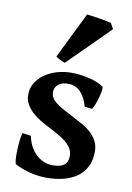

<svg xmlns="http://www.w3.org/2000/svg" viewBox="-85 -792 590 861"><g transform="rotate(10 209.5 -361.5)"><path d="M381.8 -138.2Q381.8 -103.5 371.3 -78.9Q360.8 -54.2 344 -37.1Q327.1 -20 306.2 -9.8Q285.2 0.5 263.4 5.9Q241.7 11.2 221.9 12.9Q202.1 14.6 188 14.6Q172.4 14.6 154.1 12.5Q135.7 10.3 116.7 5.9Q97.7 1.5 78.9 -5.4Q60.1 -12.2 43.9 -21Q40.5 -22.5 38.8 -38.3Q37.1 -54.2 37.6 -76.2Q38.1 -98.1 40.3 -122.1Q42.5 -146 47.4 -164.1L86.9 -158.7Q91.8 -132.8 103 -111.8Q114.3 -90.8 129.9 -76.2Q145.5 -61.5 164.8 -53.5Q184.1 -45.4 205.1 -45.4Q240.2 -45.4 257.3 -58.1Q274.4 -70.8 274.4 -100.1Q274.4 -119.6 264.4 -135.3Q254.4 -150.9 237.8 -164.1Q221.2 -177.2 200.2 -188.7Q179.2 -200.2 156.7 -211.9Q136.2 -222.2 116 -234.6Q95.7 -247.1 79.6 -262.5Q63.5 -277.8 53.2 -296.4Q43 -314.9 43 -338.4Q43 -368.7 57.9 -392.8Q72.8 -417 97.2 -433.8Q121.6 -450.7 152.8 -459.7Q184.1 -468.8 217.3 -468.8Q238.3 -468.8 259.5 -466.1Q280.8 -463.4 300.3 -458.5Q319.8 -453.6 336.4 -446.8Q353 -439.9 364.3 -431.2Q367.2 -428.7 365.5 -414.8Q363.8 -400.9 359.1 -383.5Q354.5 -366.2 348.1 -349.6Q341.8 -333 335.9 -325.2L302.2 -329.1Q290 -372.1 267.1 -394.8Q244.1 -417.5 211.9 -417.5Q182.6 -417.5 166.5 -404.1Q150.4 -390.6 150.4 -370.1Q150.4 -354.5 158.2 -342.3Q166 -330.1 180.4 -319.3Q194.8 -308.6 215.6 -297.6Q236.3 -286.6 262.2 -272.9Q283.2 -262.2 304.7 -250Q326.2 -237.8 343.3 -221.9Q360.4 -206.1 371.1 -185.8Q381.8 -165.5 381.8 -138.2ZM180.2 -507.8Q175.8 -508.3 169.7 -511Q163.6 -513.7 157.2 -516.8Q150.9 -520 145.8 -523.2Q140.6 -526.4 137.7 -528.8L240.7 -738.3Q246.6 -737.8 262.5 -735.6Q278.3 -733.4 296.4 -730.5Q314.5 -727.5 330.6 -724.4Q346.7 -721.2 352.1 -719.7L366.7 -693.4Z"/></g></svg>

Font: Gentium Basic
Style: Bold
Weight: 700
Designer: J. Victor Gaultney and Annie Olsen
Foundry: SIL International
Version: Version 1.100